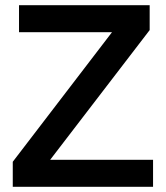

<svg xmlns="http://www.w3.org/2000/svg" viewBox="-20 -717 638 737"><path d="M29 0V-96L410 -593.5H53V-697H554.5V-601.5L172.5 -103.5H567.5V0Z"/></svg>

Font: HK Grotesk SemiBold
Style: Regular
Weight: 600
Designer: Alfredo Marco Pradil
Foundry: Hanken Design Co.
Version: Version 3.001;FEAKit 1.0